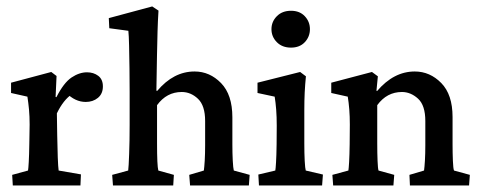

<svg xmlns="http://www.w3.org/2000/svg" viewBox="-20 -565 1464 585"><path d="M19 0 17.1 -32.2 65.4 -45.4Q66.4 -50.3 67.6 -71.3Q68.8 -92.3 69.3 -125.5L70.3 -185.5Q70.3 -210 68.4 -231.2Q66.4 -252.4 63.5 -270.5L13.7 -281.7V-313L136.2 -345.7L152.3 -333.5L149.4 -269.5L151.9 -269Q174.3 -313 198 -328.9Q221.7 -344.7 245.1 -344.7Q265.1 -344.7 279.3 -334Q293.5 -323.2 293.5 -301.8Q293.5 -279.3 278.3 -266.8Q263.2 -254.4 241.2 -254.4Q209 -254.4 181.6 -282.2L200.2 -278.8Q173.3 -261.2 153.3 -219.7L154.3 -153.3Q154.8 -115.7 156 -85.4Q157.2 -55.2 158.7 -45.4L226.6 -33.7L225.1 0Z M324.2 0 321.8 -32.2 370.6 -45.4Q372.1 -57.1 373.5 -95.7Q375 -134.3 375 -184.6V-283.2Q375 -318.8 374.5 -357.2Q374 -395.5 373.3 -426.3Q372.6 -457 371.1 -471.2L313 -479L311.5 -509.8L443.8 -545.4L462.9 -532.7Q460.9 -500.5 460 -468.8Q459 -437 458.3 -394.8Q457.5 -352.5 456.5 -288.6L459 -288.1Q508.8 -347.2 572.8 -347.2Q619.1 -347.2 653.6 -311.8Q688 -276.4 688 -207.5V-125.5Q688 -98.1 689.2 -75.4Q690.4 -52.7 692.4 -45.4L740.7 -32.2L738.3 0H559.1L556.6 -32.2L601.1 -45.4Q602.5 -55.2 603.8 -75.9Q605 -96.7 605 -122.6V-196.3Q605 -243.2 583.3 -263.9Q561.5 -284.7 533.7 -284.7Q487.8 -284.7 458.5 -244.6V-128.4Q458.5 -60.1 462.4 -45.4L509.8 -32.2L507.8 0Z M769 0 767.1 -33.2 818.8 -45.4Q819.8 -49.8 821 -69.8Q822.3 -89.8 822.8 -125.5L823.2 -182.1Q823.2 -209 821.5 -231Q819.8 -252.9 816.9 -270.5L764.6 -281.7V-313L894.5 -345.7L912.1 -332.5Q909.7 -308.6 908.4 -283.9Q907.2 -259.3 907.2 -228V-128.4Q907.2 -98.1 908.4 -74.7Q909.7 -51.3 911.6 -45.4L963.9 -33.2L961.4 0ZM866.7 -419.9Q839.8 -419.9 823.5 -436.5Q807.1 -453.1 807.1 -476.1Q807.1 -499 823.5 -515.6Q839.8 -532.2 866.7 -532.2Q893.1 -532.2 908.7 -515.6Q924.3 -499 924.3 -476.1Q924.3 -453.1 908.7 -436.5Q893.1 -419.9 866.7 -419.9Z M995.1 0 992.7 -32.2 1041.5 -45.4Q1042.5 -50.8 1043.7 -71.3Q1044.9 -91.8 1045.4 -125.5L1045.9 -185.5Q1045.9 -210.4 1044.2 -231.7Q1042.5 -252.9 1039.6 -270.5L989.3 -281.7V-313L1113.3 -345.7L1131.3 -332.5L1127 -288.6L1128.9 -287.6Q1179.7 -347.2 1243.7 -347.2Q1290 -347.2 1324.5 -312Q1358.9 -276.9 1358.9 -208.5V-125.5Q1358.9 -98.1 1359.9 -75Q1360.8 -51.8 1363.3 -45.4L1411.6 -32.2L1409.2 0H1229L1227.5 -32.2L1272 -45.4Q1273.4 -55.2 1274.7 -75.9Q1275.9 -96.7 1275.9 -122.6V-196.3Q1275.9 -244.1 1253.7 -264.4Q1231.4 -284.7 1204.6 -284.7Q1158.7 -284.7 1129.4 -244.6V-128.4Q1129.4 -97.7 1130.4 -74.7Q1131.3 -51.8 1133.3 -45.4L1181.2 -32.2L1178.7 0Z"/></svg>

Font: Lateef Medium
Style: Regular
Weight: 500
Designer: SIL International
Foundry: SIL International
Version: Version 4.200